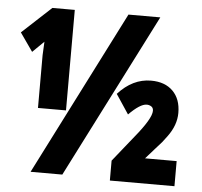

<svg xmlns="http://www.w3.org/2000/svg" viewBox="-52 -768 873 830"><g transform="rotate(5 385.0 -353.0)"><path d="M239.3 -277.8H117.7V-506.8L120.6 -565.4L71.3 -517.1L15.6 -596.7L142.1 -713.9H239.3ZM247.6 0H109.9L472.2 -713.9H610.4ZM594.7 -438Q655.3 -438 689.7 -403.6Q724.1 -369.1 724.1 -309.1Q724.1 -255.9 686.5 -205.1Q672.4 -185.5 665.3 -177.2Q658.2 -168.9 647.9 -157.7Q637.7 -146.5 637 -145.5Q636.2 -144.5 634.8 -143.1Q633.3 -141.6 632.3 -140.1L597.7 -101.1H734.9V7.8H454.6V-78.6L543.5 -189.5Q613.8 -274.9 613.8 -308.6Q613.8 -321.8 604.7 -327.4Q595.7 -333 585 -333Q556.6 -333 507.8 -283.7L451.7 -368.2Q515.1 -438 594.7 -438Z"/></g></svg>

Font: Open Sans Hebrew Condensed Extra Bold
Style: Regular
Weight: 800
Width: 3
Foundry: Ascender Corporation, Yanek Iontef
Version: Version 2.001;PS 002.001;hotconv 1.0.70;makeotf.lib2.5.58329